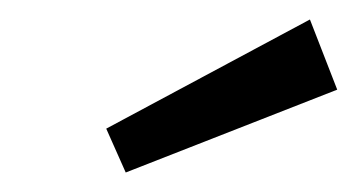

<svg xmlns="http://www.w3.org/2000/svg" viewBox="-20 -817 366 197"><path d="M326 -725 109 -640 89 -685 298 -797Z"/></svg>

Font: Fira Sans Book
Style: Italic
Weight: 350
Italic angle: -8°
Designer: bBox Type GmbH & Carrois Corporate GbR & Edenspiekermann AG
Foundry: bBox Type GmbH & Carrois Corporate GbR & Edenspiekermann AG
Version: Version 4.301